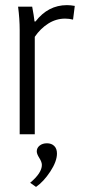

<svg xmlns="http://www.w3.org/2000/svg" viewBox="-20 -526 339 752"><path d="M57.1 0V-408.2Q57.1 -451.7 50.8 -500H106Q112.8 -464.4 115.2 -441.9H119.1Q168.5 -505.9 242.2 -505.9Q255.9 -505.9 272.9 -502.9L266.1 -449.2Q251 -453.1 234.9 -453.1Q199.7 -453.1 168.9 -433.6Q138.2 -414.1 116.2 -381.8V0ZM144 120.1Q144 108.4 134 92.8Q124 77.1 124 66.9Q124 53.2 135.3 44.2Q146.5 35.2 164.1 35.2Q181.6 35.2 192.4 45.7Q203.1 56.2 203.1 75.2Q203.1 106 177 145.8Q150.9 185.5 121.1 206.1L98.1 189.9Q144 151.4 144 120.1Z"/></svg>

Font: LT Hoop Light
Style: Regular
Weight: 300
Designer: Daniel Lyons
Foundry: LyonsType
Version: Version 1.000